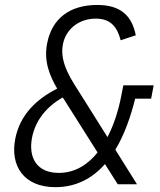

<svg xmlns="http://www.w3.org/2000/svg" viewBox="-20 -762 660 794"><path d="M481 -363C470 -306.5 451.5 -247 424.5 -195L316.5 -367C278.5 -427.5 225 -500.5 240 -578C252 -641.5 306.5 -685 376 -685C440 -685 465 -648 479 -595.5L541.5 -616C525 -701.5 474 -741.5 382 -741.5C267 -741.5 194.5 -684 175 -583C160.5 -509.5 184.5 -450.5 216.5 -395.5C131.5 -352.5 62.5 -288 43 -187.5C21.5 -76.5 78 12 209 12C295.5 12 362.5 -25 414 -83.5L467 0H546.5L457 -143C494 -204 520 -277.5 539 -354H605L615.5 -409H490ZM112.5 -193C126.5 -264.5 172.5 -321 239.5 -359L259 -328.5L383.5 -131.5C343 -81 290 -47 223 -47C132.5 -47 96.5 -109.5 112.5 -193Z"/></svg>

Font: Monaspace Krypton ExtraLight
Style: Italic
Weight: 200
Italic angle: -11°
Designer: Riley Cran & the Lettermatic Team
Foundry: Lettermatic
Version: Version 1.101 (Monaspace Krypton)